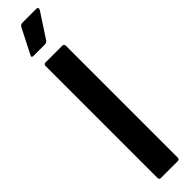

<svg xmlns="http://www.w3.org/2000/svg" viewBox="-308 -836 803 803"><g transform="rotate(-45 93.5 -434.5)"><path d="M43 0Q33 0 33 -12V-671Q33 -683 43 -683H143Q153 -683 153 -671V-12Q153 0 143 0ZM27 -738Q14 -738 21 -750L77 -860Q83 -869 92 -869H176Q181 -869 183 -864.5Q185 -860 181 -854L111 -747Q105 -738 94 -738Z"/></g></svg>

Font: Sofia Sans Extra Condensed ExtraBold
Style: Regular
Weight: 800
Designer: Botio Nikoltchev, Ani Petrova
Foundry: lettersoup
Version: Version 4.101; ttfautohint (v1.8.4.7-5d5b)